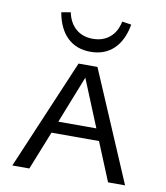

<svg xmlns="http://www.w3.org/2000/svg" viewBox="-77 -736 690 800"><g transform="rotate(10 267.5 -335.5)"><path d="M119 -664 158 -671Q167 -627 195.5 -602.5Q224 -578 267 -578Q310 -578 338.5 -602Q367 -626 376 -670L415 -664Q403 -596 365 -559.5Q327 -523 267 -523Q207 -523 169 -559.5Q131 -596 119 -664ZM434 0 367 -163H166L101 0H29L227 -466H307L506 0ZM186 -213H347L265 -413Z"/></g></svg>

Font: EauTestSC
Style: Regular
Weight: 400
Designer: Christian Thalmann (Catharsis Fonts)
Version: Version 0.001;PS 000.001;hotconv 1.0.88;makeotf.lib2.5.64775